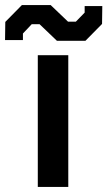

<svg xmlns="http://www.w3.org/2000/svg" viewBox="-75 -742 426 762"><path d="M151 -580 82 -646H51L16 -609V-583H-55L-54 -655L12 -722H126L195 -656H226L261 -692V-718H331L330 -647L264 -580ZM75 0V-523H196V0Z"/></svg>

Font: Tomorrow Medium
Style: Regular
Weight: 500
Designer: Tony de Marco, Monica Rizzolli
Foundry: Just in Type
Version: Version 2.002